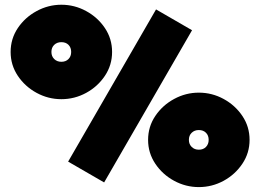

<svg xmlns="http://www.w3.org/2000/svg" viewBox="-20 -762 1087 802"><path d="M24.4 -544.9Q24.4 -600.1 54.4 -644.8Q84.5 -689.5 133.1 -715.8Q181.6 -742.2 236.3 -742.2Q291.5 -742.2 339.8 -715.8Q388.2 -689.5 418.2 -644.8Q448.2 -600.1 448.2 -544.9Q448.2 -490.2 418.2 -445.3Q388.2 -400.4 339.8 -374Q291.5 -347.7 236.3 -347.7Q181.6 -347.7 133.1 -374Q84.5 -400.4 54.4 -445.3Q24.4 -490.2 24.4 -544.9ZM782.2 -635.7 415 0 264.6 -86.9 631.8 -722.7ZM194.8 -544.9Q194.8 -526.9 206.5 -515.4Q218.3 -503.9 236.3 -503.9Q254.9 -503.9 266.1 -515.4Q277.3 -526.9 277.3 -544.9Q277.3 -563.5 266.1 -574.7Q254.9 -585.9 236.3 -585.9Q218.3 -585.9 206.5 -574.7Q194.8 -563.5 194.8 -544.9ZM598.6 -177.7Q598.6 -232.9 628.7 -277.6Q658.7 -322.3 707.3 -348.6Q755.9 -375 810.5 -375Q865.7 -375 914.1 -348.6Q962.4 -322.3 992.4 -277.6Q1022.5 -232.9 1022.5 -177.7Q1022.5 -123 992.4 -78.1Q962.4 -33.2 914.1 -6.8Q865.7 19.5 810.5 19.5Q755.9 19.5 707.3 -6.8Q658.7 -33.2 628.7 -78.1Q598.6 -123 598.6 -177.7ZM769 -177.7Q769 -159.7 780.8 -148.2Q792.5 -136.7 810.5 -136.7Q829.1 -136.7 840.3 -148.2Q851.6 -159.7 851.6 -177.7Q851.6 -196.3 840.3 -207.5Q829.1 -218.8 810.5 -218.8Q792.5 -218.8 780.8 -207.5Q769 -196.3 769 -177.7Z"/></svg>

Font: Giphurs Black
Style: Regular
Weight: 900
Version: Version 0.920; ttfautohint (v1.8.4.7-5d5b)